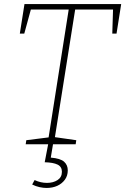

<svg xmlns="http://www.w3.org/2000/svg" viewBox="-20 -713 619 949"><path d="M107 0 110 -20 229 -35 219 -26 321 -675 330 -666H123L135 -675L100 -547H78L101 -693H579L556 -547H535L539 -675L548 -666H342L353 -675L250 -26L245 -36L357 -20L354 0ZM210 216Q194 216 175.5 212Q157 208 139 199L151 177Q181 191 212 191Q243 191 264.5 177Q286 163 286 136Q286 111 264.5 100.5Q243 90 201 89L218 0H242L231 66Q279 70 297 86.5Q315 103 315 129Q315 156 300.5 175.5Q286 195 263 205.5Q240 216 210 216Z"/></svg>

Font: Bitter Thin ExtraLight
Style: Italic
Weight: 250
Italic angle: -9°
Version: Version 2.002